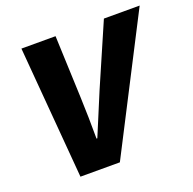

<svg xmlns="http://www.w3.org/2000/svg" viewBox="-117 -769 894 888"><g transform="rotate(-20 330.0 -325.0)"><path d="M132 0 78 -650H246L258 -346Q260 -295 261 -243.5Q262 -192 262 -140H266Q288 -192 309 -243Q330 -294 352 -346L484 -650H660L326 0Z"/></g></svg>

Font: Source Sans 3 ExtraLight Black
Style: Italic
Weight: 900
Italic angle: -11°
Version: Version 3.052;hotconv 1.1.0;makeotfexe 2.6.0